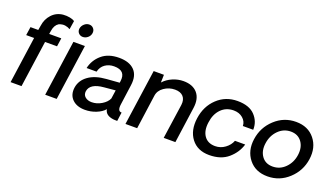

<svg xmlns="http://www.w3.org/2000/svg" viewBox="-67 -1264 3091 1779"><g transform="rotate(20 1479.0 -374.0)"><path d="M74.2 0 139.2 -459H61L73.2 -542H149.9L157.2 -585Q166 -652.8 209.5 -700Q252.9 -747.1 318.8 -753.9Q353 -756.8 385.5 -750.5Q418 -744.1 433.1 -731.9L419.9 -647.9Q398.9 -661.1 370.8 -665.5Q342.8 -669.9 309.1 -655.8Q272 -632.8 263.2 -575.2L257.8 -542H377L365.2 -459H247.1L182.1 0Z M558.6 -622.1Q532.7 -622.1 516.4 -640.6Q500 -659.2 503.9 -686Q508.8 -712.9 530.3 -731.9Q551.8 -751 577.9 -751Q604 -751 620.4 -731.9Q636.7 -712.9 632.8 -686Q628.9 -659.2 607.2 -640.6Q585.4 -622.1 558.6 -622.1ZM493.7 -549.8H606.9L528.8 0H415.5Z M807.6 5.9Q727.5 5.9 682.9 -38.1Q638.2 -82 648.4 -155.8Q659.7 -230 725.1 -276.6Q790.5 -323.2 899.4 -331.1L1026.4 -340.8L1028.3 -356Q1044.4 -465.8 927.2 -465.8Q876.5 -465.8 838.9 -439.5Q801.3 -413.1 789.6 -363.8H691.4Q709.5 -445.8 773.9 -501Q838.4 -556.2 944.3 -556.2Q1045.4 -556.2 1095.9 -504.2Q1146.5 -452.1 1132.3 -354L1105.5 -159.2Q1094.2 -85 1137.2 -86.9L1125.5 0Q1103.5 0 1091.3 -1Q1008.3 -9.8 998.5 -69.8Q970.7 -36.6 918.2 -15.4Q865.7 5.9 807.6 5.9ZM842.3 -82Q893.1 -82 939.7 -110.1Q986.3 -138.2 1003.4 -176.8L1015.6 -261.2L905.3 -251Q770.5 -239.7 758.3 -160.2Q753.4 -124 778.3 -103Q803.2 -82 842.3 -82Z M1578.1 -557.1Q1669.9 -557.1 1716.1 -503.7Q1762.2 -450.2 1749 -356L1699.2 0H1584L1633.3 -342.8Q1640.1 -396 1613 -426Q1585.9 -456.1 1531.2 -456.1Q1472.2 -456.1 1424.1 -422.6Q1376 -389.2 1369.1 -336.9L1322.3 0H1207L1285.2 -549.8H1386.2L1384.3 -473.1Q1419.4 -512.2 1471.7 -534.7Q1523.9 -557.1 1578.1 -557.1Z M1813 -276.9Q1830.1 -399.9 1912.4 -477.5Q1994.6 -555.2 2111.8 -555.2Q2228 -555.2 2284.4 -495.1Q2340.8 -435.1 2337.9 -354H2235.8Q2234.9 -398.9 2198.7 -429.9Q2162.6 -460.9 2107.9 -460.9Q2033.7 -460.9 1984.6 -410.9Q1935.5 -360.8 1924.8 -276.9Q1912.6 -192.9 1948.2 -141.8Q1983.9 -90.8 2056.6 -90.8Q2109.9 -90.8 2153.3 -122.8Q2196.8 -154.8 2213.9 -200.2H2314.9Q2290 -116.2 2219.5 -55.2Q2148.9 5.9 2033 5.9Q1917 5.9 1856.4 -73.5Q1795.9 -152.8 1813 -276.9Z M2375 -275.9Q2392.1 -396 2480.5 -477.5Q2568.8 -559.1 2687.7 -559.1Q2806.6 -559.1 2872.3 -477.5Q2938 -396 2920.9 -275.9Q2903.8 -156.7 2815.2 -75Q2726.6 6.8 2607.7 6.8Q2488.8 6.8 2423.3 -75.2Q2357.9 -157.2 2375 -275.9ZM2621.6 -95.2Q2693.4 -95.2 2745.1 -147.2Q2796.9 -199.2 2807.6 -275.9Q2818.8 -354 2781.2 -406Q2743.7 -458 2672.6 -458Q2601.6 -458 2550 -406Q2498.5 -354 2487.8 -275.9Q2476.6 -198.7 2513.7 -147Q2550.8 -95.2 2621.6 -95.2Z"/></g></svg>

Font: Oakes Grotesk
Style: Medium Italic
Weight: 500
Designer: Samuel Oakes
Foundry: Samuel Oakes
Version: Version 1.0 | wf-rip DC20170320